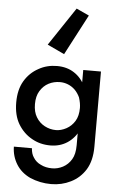

<svg xmlns="http://www.w3.org/2000/svg" viewBox="-67 -865 703 1144"><g transform="rotate(5 285.0 -293.5)"><path d="M151 31H43Q44 89 74 137Q102 182 156 208Q216 234 283 234Q346 234 400 207Q455 180 488 127Q521 73 521 -10V-460H415V-10Q415 44 396 75Q377 107 345 124Q314 140 281 140Q242 140 213 125Q184 112 168 86Q153 65 151 31ZM148 -442Q96 -414 65 -362Q34 -310 34 -233Q34 -156 65 -104Q97 -51 148 -23Q197 5 258 5Q316 5 360 -24Q404 -53 429 -106Q454 -155 454 -233Q454 -312 429 -361Q404 -414 360 -442Q317 -470 258 -470Q197 -470 148 -442ZM165 -155Q146 -186 146 -233Q146 -280 165 -311Q185 -344 216 -360Q247 -376 284 -376Q308 -376 331 -367Q354 -358 373 -340Q392 -321 404 -295Q415 -260 415 -233Q415 -185 396 -154Q377 -123 346 -106Q314 -89 284 -89Q248 -89 216 -106Q184 -123 165 -155ZM191 -592 293 -544 420 -786 344 -821Z"/></g></svg>

Font: NM-font
Style: Medium
Weight: 500
Designer: ""
Foundry: ""
Version: ""